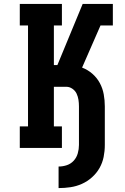

<svg xmlns="http://www.w3.org/2000/svg" viewBox="-20 -755 640 980"><path d="M279 205V95Q301 95 321.5 88Q342 81 356.5 65Q371 49 377 27.5Q383 6 383 -15V-212Q383 -229 380.5 -245.5Q378 -262 371 -277Q364 -292 349.5 -302Q335 -312 319 -312H255V-110H296V0H81V-110H123V-625H81V-735H296V-625H255V-423H273L402 -735H556V-625H493L399 -410Q428 -399 451.5 -378.5Q475 -358 489.5 -331Q504 -304 509.5 -273.5Q515 -243 515 -212V-15Q515 16 509 46Q503 76 488 102.5Q473 129 449.5 150Q426 171 398 183.5Q370 196 340 200.5Q310 205 279 205Z"/></svg>

Font: Iosevka Slab XBdEx
Style: Regular
Weight: 800
Width: 7
Monospace: yes
Designer: Belleve Invis
Foundry: Belleve Invis
Version: Version 11.1.0; ttfautohint (v1.8.3)